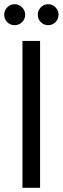

<svg xmlns="http://www.w3.org/2000/svg" viewBox="-31 -895 299 915"><path d="M76 0V-700H160V0ZM39 -775Q18 -775 3.5 -789.5Q-11 -804 -11 -825Q-11 -845 3.5 -860Q18 -875 39 -875Q59 -875 74 -860Q89 -845 89 -825Q89 -804 74 -789.5Q59 -775 39 -775ZM199 -775Q178 -775 163.5 -789.5Q149 -804 149 -825Q149 -845 163.5 -860Q178 -875 199 -875Q219 -875 233.5 -860Q248 -845 248 -825Q248 -804 233.5 -789.5Q219 -775 199 -775Z"/></svg>

Font: DM Sans 11pt
Style: Regular
Weight: 400
Version: Version 4.004;gftools[0.9.30]